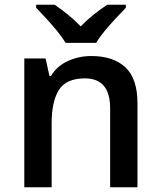

<svg xmlns="http://www.w3.org/2000/svg" viewBox="-20 -786 675 806"><path d="M363.8 -550.8Q455.1 -550.8 506.1 -503.7Q557.1 -456.5 557.1 -352.5V0H442.4V-331.1Q442.4 -457 336.4 -457Q257.8 -457 227.3 -408.4Q196.8 -359.9 196.8 -268.6V0H82V-540.5H171.4L187.5 -467.3H193.8Q219.7 -509.3 265.4 -530Q311 -550.8 363.8 -550.8ZM255.4 -606Q242.2 -628.4 220 -655.5Q197.8 -682.6 174.1 -708.5Q150.4 -734.4 131.8 -753.4V-766.1H209.5Q235.4 -748.5 264.2 -725.3Q293 -702.1 318.8 -675.3Q344.7 -702.1 374.3 -725.6Q403.8 -749 430.2 -766.1H508.3V-753.4Q489.7 -734.4 465.6 -708.5Q441.4 -682.6 418.9 -655.5Q396.5 -628.4 383.8 -606Z"/></svg>

Font: Open Sans SemiBold
Style: Regular
Weight: 600
Designer: Monotype Design Team
Foundry: Monotype Imaging Inc.
Version: Version 3.003; ttfautohint (v1.8.4)